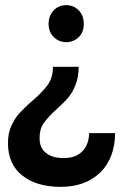

<svg xmlns="http://www.w3.org/2000/svg" viewBox="-20 -563 491 747"><path d="M189 -419C202 -406 218 -399 238 -399C257 -399 274 -406 287 -419C300 -432 306 -449 306 -470C306 -491 300 -508 287 -522C274 -536 257 -543 238 -543C218 -543 202 -536 189 -523C176 -509 169 -491 169 -470C169 -449 176 -432 189 -419ZM370 108C408 71 427 20 428 -45H327C326 -13 316 11 299 27C282 44 258 52 227 52C198 52 175 45 159 32C142 19 134 0 134 -26C134 -49 139 -69 150 -84C161 -99 177 -117 200 -138C219 -155 235 -171 246 -184C257 -197 266 -213 274 -233C282 -253 286 -276 286 -303H186C186 -275 179 -252 166 -233C152 -214 131 -192 104 -169C83 -151 67 -135 55 -122C43 -109 33 -92 24 -73C15 -54 11 -31 11 -6C11 49 30 91 67 120C104 149 153 164 216 164C281 164 332 145 370 108Z"/></svg>

Font: Argentum Sans Medium
Style: Regular
Weight: 500
Designer: Julieta Ulanovsky
Foundry: Julieta Ulanovsky
Version: Version 5.001;January 29, 2019;FontCreator 11.5.0.2425 64-bi